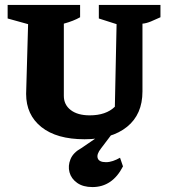

<svg xmlns="http://www.w3.org/2000/svg" viewBox="-20 -555 684 779"><path d="M323 10Q210 10 148 -39.5Q86 -89 86 -174L94 -457L11 -480V-535H305V-485Q279 -470 239 -459V-166Q239 -130 267 -108.5Q295 -87 344 -87Q410 -87 446 -122L453 -457L381 -480V-535H631V-485Q612 -476 592.5 -468Q573 -460 558 -459V-184Q558 -91 495.5 -40.5Q433 10 323 10ZM355 204Q317 204 293 187Q269 170 262 144Q255 118 266 91Q277 64 310 46L411 -23H443L390 47Q371 71 376.5 87Q382 103 410 103Q424 103 438.5 98Q453 93 467 85L479 120Q436 204 355 204Z"/></svg>

Font: Piazzolla SC
Style: Bold
Weight: 700
Designer: Juan Pablo del Peral
Foundry: Huerta Tipografica
Version: Version 1.330